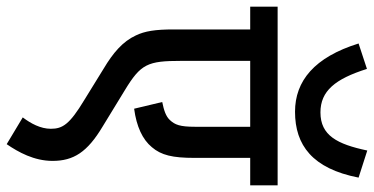

<svg xmlns="http://www.w3.org/2000/svg" viewBox="-292 -638 1118 574"><g transform="rotate(90 267.0 -351.0)"><path d="M511 -864 430 -890C411 -800 385 -750 316 -750C252 -750 216 -794 186 -889L110 -864C151 -732 222 -674 314 -674C414 -674 484 -726 511 -864ZM534 -540V-622H0V-540H68V-311C68 -256 73 -225 86 -198C104 -159 138 -130 185 -102L279 -44C352 0 365 21 365 56C365 87 349 116 331 140L411 188C435 153 461 106 461 51C461 -12 435 -53 358 -99L250 -165C171 -213 162 -233 162 -334V-540H359V-375C359 -330 353 -315 339 -300C328 -288 310 -282 285 -277L305 -193C358 -200 397 -218 420 -246C444 -274 452 -308 452 -373V-540Z"/></g></svg>

Font: Noto Sans SemiCondensed Medium
Style: Regular
Weight: 500
Width: 4
Designer: Monotype Design Team
Foundry: Monotype Imaging Inc.
Version: Version 2.013